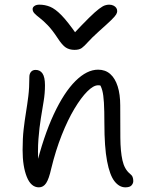

<svg xmlns="http://www.w3.org/2000/svg" viewBox="-20 -795 635 824"><path d="M518 9Q492 9 471.5 -17Q451 -43 439.5 -103.5Q428 -164 428 -265Q428 -321 426 -354.5Q424 -388 419 -406.5Q414 -425 406 -436Q398 -447 385 -459Q404 -461 417 -454.5Q430 -448 437 -433.5Q444 -419 445 -396Q433 -416 424 -422.5Q415 -429 401 -429Q381 -429 354.5 -402.5Q328 -376 299.5 -328.5Q271 -281 245 -215.5Q219 -150 200 -72Q190 -27 178 -9Q166 9 147 9Q113 9 95 -36Q77 -81 77 -151Q77 -202 81.5 -240.5Q86 -279 91.5 -312.5Q97 -346 101.5 -382Q106 -418 106 -465Q106 -478 113 -486.5Q120 -495 133 -495Q152 -495 162.5 -479.5Q173 -464 173 -429Q173 -395 167.5 -361.5Q162 -328 155.5 -288.5Q149 -249 145 -198.5Q141 -148 145 -81L133 -73Q167 -211 211 -305Q255 -399 304 -447.5Q353 -496 401 -496Q432 -496 453 -477.5Q474 -459 485 -424.5Q496 -390 496 -342Q496 -262 496.5 -203.5Q497 -145 505.5 -107Q514 -69 537 -50Q546 -43 549 -35.5Q552 -28 552 -18Q552 -8 544.5 0.5Q537 9 518 9ZM448 -775Q459 -775 467 -771Q475 -767 479 -761Q483 -755 483 -747Q483 -741 478.5 -733Q474 -725 457 -708.5Q440 -692 404 -660Q373 -632 357.5 -614.5Q342 -597 331 -589Q320 -581 300 -581Q278 -581 262.5 -591Q247 -601 227 -632Q204 -667 184.5 -687Q165 -707 150.5 -718Q136 -729 128 -737.5Q120 -746 120 -756Q120 -764 128 -769.5Q136 -775 149 -775Q173 -775 195 -766Q217 -757 243.5 -730Q270 -703 309 -647L292 -646Q335 -692 362 -718.5Q389 -745 405 -757Q421 -769 430.5 -772Q440 -775 448 -775Z"/></svg>

Font: Shantell Sans Light
Style: Regular
Weight: 300
Designer: Stephen Nixon, Anya Danilova, Shantell Martin
Foundry: Arrow Type
Version: Version 1.011;[c5ecc13dd]